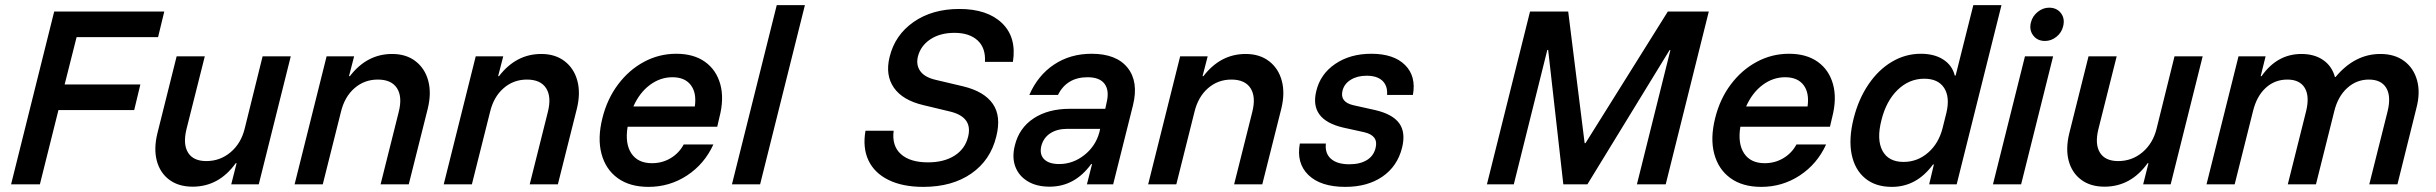

<svg xmlns="http://www.w3.org/2000/svg" viewBox="-20 -720 9514 750"><path d="M135.8 0H23.3L191.7 -675H621.7L597.5 -575H279.2L232.5 -390H528.3L504.2 -290H208.3Z M732.5 9.2Q677.5 9.2 641.2 -17.9Q605 -45 592.5 -92.1Q580 -139.2 595 -200L670 -500H780L708.3 -215Q694.2 -156.7 714.6 -123.8Q735 -90.8 785.8 -90.8Q840 -90.8 880.8 -125.4Q921.7 -160 935.8 -217.5L1005.8 -500H1115.8L990.8 0H883.3L904.2 -82.5H900.8Q835 9.2 732.5 9.2Z M1130.8 0 1255.8 -500H1363.3L1343.3 -422.5H1346.7Q1413.3 -509.2 1511.7 -509.2Q1566.7 -509.2 1603.3 -480.8Q1640 -452.5 1652.9 -404.2Q1665.8 -355.8 1650.8 -295L1576.7 0H1466.7L1537.5 -282.5Q1552.5 -341.7 1530.8 -375.4Q1509.2 -409.2 1455.8 -409.2Q1403.3 -409.2 1364.6 -375.4Q1325.8 -341.7 1311.7 -282.5L1240.8 0Z M1713.3 0 1838.3 -500H1945.8L1925.8 -422.5H1929.2Q1995.8 -509.2 2094.2 -509.2Q2149.2 -509.2 2185.8 -480.8Q2222.5 -452.5 2235.4 -404.2Q2248.3 -355.8 2233.3 -295L2159.2 0H2049.2L2120 -282.5Q2135 -341.7 2113.3 -375.4Q2091.7 -409.2 2038.3 -409.2Q1985.8 -409.2 1947.1 -375.4Q1908.3 -341.7 1894.2 -282.5L1823.3 0Z M2513.3 10Q2440 10 2392.9 -24.2Q2345.8 -58.3 2329.6 -119.2Q2313.3 -180 2333.3 -259.2Q2351.7 -333.3 2394.2 -390Q2436.7 -446.7 2495.4 -478.3Q2554.2 -510 2621.7 -510Q2690 -510 2734.2 -478.3Q2778.3 -446.7 2793.8 -390.4Q2809.2 -334.2 2790 -260.8L2781.7 -225H2431.7Q2420.8 -159.2 2446.2 -120.8Q2471.7 -82.5 2526.7 -82.5Q2566.7 -82.5 2599.6 -102.1Q2632.5 -121.7 2650.8 -155.8H2766.7Q2731.7 -79.2 2663.8 -34.6Q2595.8 10 2513.3 10ZM2454.2 -304.2H2694.2Q2701.7 -357.5 2678.3 -387.9Q2655 -418.3 2606.7 -418.3Q2559.2 -418.3 2518.8 -388.3Q2478.3 -358.3 2454.2 -304.2Z M2839.2 0 3014.2 -700H3124.2L2949.2 0Z M3586.7 10Q3505.8 10 3450.8 -17.1Q3395.8 -44.2 3372.5 -93.3Q3349.2 -142.5 3360.8 -209.2H3470.8Q3463.3 -150 3499.2 -117.9Q3535 -85.8 3605 -85.8Q3667.5 -85.8 3708.8 -112.1Q3750 -138.3 3761.7 -185.8Q3780.8 -262.5 3691.7 -284.2L3587.5 -309.2Q3505.8 -328.3 3471.7 -377.5Q3437.5 -426.7 3455 -497.5Q3475.8 -583.3 3548.8 -634.2Q3621.7 -685 3727.5 -685Q3836.7 -685 3894.2 -629.6Q3951.7 -574.2 3936.7 -478.3H3827.5Q3830.8 -532.5 3798.8 -562.1Q3766.7 -591.7 3708.3 -591.7Q3652.5 -591.7 3614.6 -566.7Q3576.7 -541.7 3565.8 -500Q3557.5 -466.7 3574.6 -442.5Q3591.7 -418.3 3634.2 -408.3L3743.3 -382.5Q3825 -362.5 3858.3 -314.2Q3891.7 -265.8 3871.7 -186.7Q3849.2 -94.2 3774.2 -42.1Q3699.2 10 3586.7 10Z M4080 9.2Q4029.2 9.2 3994.6 -11.7Q3960 -32.5 3946.2 -68.8Q3932.5 -105 3944.2 -151.7Q3960.8 -220 4017.5 -257.5Q4074.2 -295 4159.2 -295H4297.5L4302.5 -318.3Q4314.2 -365.8 4295 -392.1Q4275.8 -418.3 4228.3 -418.3Q4147.5 -418.3 4112.5 -349.2H4000.8Q4034.2 -425.8 4097.5 -467.9Q4160.8 -510 4244.2 -510Q4340.8 -510 4384.6 -455.4Q4428.3 -400.8 4405.8 -309.2L4328.3 0H4225.8L4245.8 -79.2H4242.5Q4178.3 9.2 4080 9.2ZM4117.5 -79.2Q4170.8 -79.2 4215 -113.8Q4259.2 -148.3 4274.2 -202.5L4277.5 -216.7H4149.2Q4109.2 -216.7 4082.5 -199.2Q4055.8 -181.7 4047.5 -149.2Q4040 -116.7 4058.8 -97.9Q4077.5 -79.2 4117.5 -79.2Z M4465 0 4590 -500H4697.5L4677.5 -422.5H4680.8Q4747.5 -509.2 4845.8 -509.2Q4900.8 -509.2 4937.5 -480.8Q4974.2 -452.5 4987.1 -404.2Q5000 -355.8 4985 -295L4910.8 0H4800.8L4871.7 -282.5Q4886.7 -341.7 4865 -375.4Q4843.3 -409.2 4790 -409.2Q4737.5 -409.2 4698.8 -375.4Q4660 -341.7 4645.8 -282.5L4575 0Z M5235 10Q5139.2 10 5091.2 -36.2Q5043.3 -82.5 5057.5 -159.2H5159.2Q5155 -120.8 5179.2 -99.6Q5203.3 -78.3 5250.8 -78.3Q5292.5 -78.3 5319.2 -94.6Q5345.8 -110.8 5353.3 -141.7Q5365.8 -190 5310 -203.3L5226.7 -221.7Q5094.2 -252.5 5121.7 -364.2Q5137.5 -430.8 5195.8 -470.4Q5254.2 -510 5336.7 -510Q5424.2 -510 5468.3 -466.2Q5512.5 -422.5 5499.2 -349.2H5398.3Q5400.8 -385 5380 -404.6Q5359.2 -424.2 5318.3 -424.2Q5281.7 -424.2 5256.2 -408.3Q5230.8 -392.5 5224.2 -365.8Q5213.3 -321.7 5265.8 -309.2L5351.7 -290Q5420 -274.2 5445.8 -238.3Q5471.7 -202.5 5456.7 -142.5Q5438.3 -70 5380 -30Q5321.7 10 5235 10Z M5788.3 0 5956.7 -675H6105.8L6170 -160.8H6173.3L6495 -675H6655L6486.7 0H6374.2L6505 -524.2H6501.7L6180.8 0H6086.7L6027.5 -525H6024.2L5893.3 0Z M6860 10Q6786.7 10 6739.6 -24.2Q6692.5 -58.3 6676.2 -119.2Q6660 -180 6680 -259.2Q6698.3 -333.3 6740.8 -390Q6783.3 -446.7 6842.1 -478.3Q6900.8 -510 6968.3 -510Q7036.7 -510 7080.8 -478.3Q7125 -446.7 7140.4 -390.4Q7155.8 -334.2 7136.7 -260.8L7128.3 -225H6778.3Q6767.5 -159.2 6792.9 -120.8Q6818.3 -82.5 6873.3 -82.5Q6913.3 -82.5 6946.2 -102.1Q6979.2 -121.7 6997.5 -155.8H7113.3Q7078.3 -79.2 7010.4 -34.6Q6942.5 10 6860 10ZM6800.8 -304.2H7040.8Q7048.3 -357.5 7025 -387.9Q7001.7 -418.3 6953.3 -418.3Q6905.8 -418.3 6865.4 -388.3Q6825 -358.3 6800.8 -304.2Z M7370 10Q7305.8 10 7265.4 -23.8Q7225 -57.5 7212.9 -117.5Q7200.8 -177.5 7220.8 -257.5Q7240 -333.3 7278.8 -390.4Q7317.5 -447.5 7370.4 -478.8Q7423.3 -510 7483.3 -510Q7535.8 -510 7570.8 -487.5Q7605.8 -465 7615.8 -425H7619.2L7688.3 -700H7798.3L7623.3 0H7515.8L7534.2 -77.5H7530.8Q7466.7 10 7370 10ZM7415.8 -87.5Q7470 -87.5 7511.7 -123.8Q7553.3 -160 7568.3 -220L7583.3 -280Q7597.5 -340.8 7574.2 -376.7Q7550.8 -412.5 7496.7 -412.5Q7437.5 -412.5 7392.5 -368.8Q7347.5 -325 7329.2 -250Q7310 -175 7333.3 -131.2Q7356.7 -87.5 7415.8 -87.5Z M7765 0 7890 -500H8000L7875 0ZM7968.3 -560Q7938.3 -560 7922.1 -581.7Q7905.8 -603.3 7913.3 -632.5Q7919.2 -656.7 7939.6 -673.3Q7960 -690 7984.2 -690Q8014.2 -690 8030.4 -668.8Q8046.7 -647.5 8039.2 -617.5Q8033.3 -592.5 8012.9 -576.2Q7992.5 -560 7968.3 -560Z M8200.8 9.2Q8145.8 9.2 8109.6 -17.9Q8073.3 -45 8060.8 -92.1Q8048.3 -139.2 8063.3 -200L8138.3 -500H8248.3L8176.7 -215Q8162.5 -156.7 8182.9 -123.8Q8203.3 -90.8 8254.2 -90.8Q8308.3 -90.8 8349.2 -125.4Q8390 -160 8404.2 -217.5L8474.2 -500H8584.2L8459.2 0H8351.7L8372.5 -82.5H8369.2Q8303.3 9.2 8200.8 9.2Z M8599.2 0 8724.2 -500H8830L8810.8 -422.5H8814.2Q8875 -509.2 8970 -509.2Q9020.8 -509.2 9055 -485.4Q9089.2 -461.7 9100.8 -419.2H9103.3Q9178.3 -509.2 9278.3 -509.2Q9334.2 -509.2 9371.2 -481.7Q9408.3 -454.2 9421.7 -406.2Q9435 -358.3 9419.2 -298.3L9345 0H9235L9306.7 -285.8Q9320.8 -344.2 9301.2 -376.7Q9281.7 -409.2 9233.3 -409.2Q9185 -409.2 9148.8 -376.2Q9112.5 -343.3 9098.3 -285.8L9026.7 0H8916.7L8988.3 -285.8Q9002.5 -344.2 8982.9 -376.7Q8963.3 -409.2 8915 -409.2Q8865.8 -409.2 8830.4 -376.7Q8795 -344.2 8780.8 -285.8L8709.2 0Z"/></svg>

Font: Funnel Sans Medium
Style: Italic
Weight: 500
Italic angle: -14.036°
Version: Version 1.000; Beta; Release 5; Build 24; ttfautohint (v1.8.